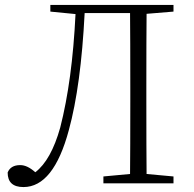

<svg xmlns="http://www.w3.org/2000/svg" viewBox="-20 -743 786 778"><path d="M574 -687Q573 -589 573 -390V-333Q573 -135 574 -38L683 -28V0H399V-28L507 -38Q508 -135 508 -333V-390Q508 -592 507 -690H323Q308 -395 259 -216Q197 15 75 15Q11 15 11 -44Q23 -74 62 -74Q91 -74 123 -45Q187 -94 224 -226Q273 -417 286 -686L184 -696V-723H683V-696Z"/></svg>

Font: Source Han Serif SC ExtraLight
Style: Regular
Weight: 250
Designer: Ryoko NISHIZUKA  (kana & ideographs); Frank Grießhammer (Latin, Greek & Cyrillic); Wenlong ZHANG  (bopomofo); Sandoll Co
Foundry: Adobe Systems Incorporated
Version: Version 1.001 October 20, 2017